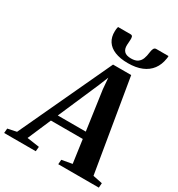

<svg xmlns="http://www.w3.org/2000/svg" viewBox="-299 -1118 1166 1260"><g transform="rotate(30 284.0 -488.0)"><path d="M-76 0 -73 -35 -6.5 -49 318.5 -746H456L572.5 -49.5L644 -35L641.5 0H334L336.5 -35L415 -49L390.5 -224H149L73.5 -48.5L167 -35L163.5 0ZM171.5 -275.5H383.5L341.5 -572L334.5 -656L306 -585.5ZM318 -976Q330.5 -976 333.8 -967Q337 -958 336 -944Q336 -935 334.8 -923.8Q333.5 -912.5 333.5 -904.5Q332 -873 347.8 -856.2Q363.5 -839.5 399.5 -839.5Q432 -839.5 449.8 -852Q467.5 -864.5 475.5 -885.8Q483.5 -907 486.5 -934.5Q488.5 -952 494.2 -964.2Q500 -976.5 513.5 -976.5H605.5Q605.5 -972 605.5 -967Q605.5 -962 604 -956Q596.5 -907 570.8 -872.8Q545 -838.5 501.5 -820.5Q458 -802.5 397 -802.5Q339 -802.5 298.5 -818.8Q258 -835 237.8 -866.2Q217.5 -897.5 219 -941.5Q219 -950.5 220 -959Q221 -967.5 223.5 -976Z"/></g></svg>

Font: Merriweather 72pt
Style: Bold Italic
Weight: 700
Italic angle: -7.8°
Version: Version 2.101